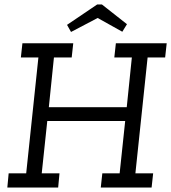

<svg xmlns="http://www.w3.org/2000/svg" viewBox="-20 -845 772 865"><path d="M439 -825 552 -736 531 -702 420 -764 300 -701 282 -733 418 -825ZM19 -64H98L153 -586H74L81 -650H310L303 -586H223L200 -362H551L574 -586H495L502 -650H731L724 -586H645L590 -64H670L663 0H434L441 -64H519L544 -300H193L168 -64H248L242 0H13Z"/></svg>

Font: Zilla Slab Regular
Style: Italic
Weight: 400
Italic angle: -6°
Designer: Typotheque.com
Foundry: Typotheque type foundry
Version: Version 1.1; 2017; ttfautohint (v1.6)